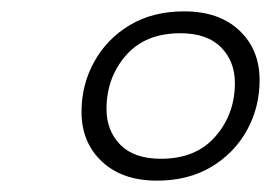

<svg xmlns="http://www.w3.org/2000/svg" viewBox="-20 -744 477 338"><path d="M304 -724Q366 -724 401.5 -690.2Q437 -656.5 437 -603Q437 -555 414.8 -514.8Q392.5 -474.5 352 -450.2Q311.5 -426 256.5 -426Q195 -426 159.2 -459.8Q123.5 -493.5 123.5 -547Q123.5 -595 145.8 -635.2Q168 -675.5 208.5 -699.8Q249 -724 304 -724ZM263.5 -464.5Q325 -464.5 359.2 -503.8Q393.5 -543 393.5 -598Q393.5 -636 369 -660.8Q344.5 -685.5 297.5 -685.5Q235.5 -685.5 201.5 -646.2Q167.5 -607 167.5 -552Q167.5 -514 191.8 -489.2Q216 -464.5 263.5 -464.5Z"/></svg>

Font: Newsreader Display
Style: Bold Italic
Weight: 700
Italic angle: -17°
Designer: Hugues Gentile
Foundry: Production Type
Version: Version 1.001